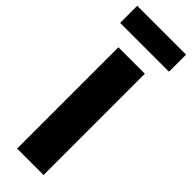

<svg xmlns="http://www.w3.org/2000/svg" viewBox="-303 -930 945 945"><g transform="rotate(45 169.5 -457.5)"><path d="M78 0V-705H262V0ZM-1 -796V-915H339V-796Z"/></g></svg>

Font: Nunito Sans 7pt SemiCondensed Black
Style: Regular
Weight: 900
Width: 4
Designer: Vernon Adams
Foundry: Vernon Adams
Version: Version 3.101;gftools[0.9.27]